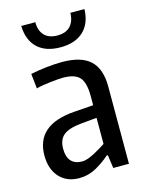

<svg xmlns="http://www.w3.org/2000/svg" viewBox="-116 -834 691 910"><g transform="rotate(-15 229.5 -379.0)"><path d="M159 5Q98 5 62 -34.5Q26 -74 26 -141Q26 -291 215 -305L311 -312V-357Q311 -423 287.5 -449Q264 -475 206 -475Q194 -475 177 -473.5Q160 -472 142 -470Q124 -468 106 -465Q88 -462 74 -458L66 -531Q105 -539 146 -543.5Q187 -548 221 -548Q315 -548 359 -507Q403 -466 403 -379V0H326L317 -65H311Q281 -38 242.5 -16.5Q204 5 159 5ZM192 -68Q207 -68 223 -74Q239 -80 255 -88.5Q271 -97 285.5 -106Q300 -115 311 -122V-250L235 -243Q173 -237 146.5 -215.5Q120 -194 120 -149Q120 -109 138.5 -88.5Q157 -68 192 -68ZM234 -617Q161 -617 121 -655Q81 -693 79 -763H148Q148 -721 170 -698Q192 -675 234 -675Q275 -675 297 -698Q319 -721 320 -763H389Q387 -693 346.5 -655Q306 -617 234 -617Z"/></g></svg>

Font: Encode Sans Compressed
Style: Medium
Weight: 500
Designer: Pablo Impallari, Andres Torresi
Foundry: Pablo Impallari, Andres Torresi
Version: Version 1.000; ttfautohint (v1.00) -l 8 -r 50 -G 200 -x 14 -